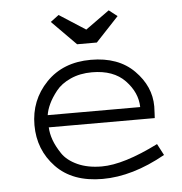

<svg xmlns="http://www.w3.org/2000/svg" viewBox="-48 -659 682 719"><g transform="rotate(-5 293.0 -299.5)"><path d="M523.4 -98.6 545.9 -55.7Q421.9 13.7 309.6 13.7Q196.3 13.7 134.3 -51.3Q72.3 -116.2 72.3 -209Q72.3 -302.7 135.7 -368.7Q199.2 -434.6 303.7 -434.6Q407.2 -434.6 466.3 -375Q525.4 -315.4 525.4 -240.2Q525.4 -231.4 524.4 -214.8Q523.4 -198.2 523.4 -196.3H125Q126 -172.9 134.8 -148.4Q143.6 -124 162.1 -96.2Q180.7 -68.4 219.2 -50.8Q257.8 -33.2 310.5 -33.2Q392.6 -33.2 523.4 -98.6ZM125 -242.2H472.7Q471.7 -296.9 428.2 -342.3Q384.8 -387.7 303.7 -387.7Q258.8 -387.7 223.1 -371.6Q187.5 -355.5 168 -330.6Q148.4 -305.7 138.2 -283.7Q127.9 -261.7 125 -242.2ZM332 -497.1H257.8L167 -588.9L198.2 -612.3L296.9 -548.8L386.7 -613.3L418 -588.9Z"/></g></svg>

Font: Thabit
Style: Regular
Weight: 500
Designer: Regenerated by Nadim Shaikli
Foundry: MAK Alagha
Version: 0.01